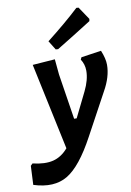

<svg xmlns="http://www.w3.org/2000/svg" viewBox="-164 -783 708 1039"><g transform="rotate(-10 190.0 -264.0)"><path d="M331 -723 343 -722 390 -652 388 -640Q284 -574 195 -520L182 -521L151 -571Q256 -653 331 -723ZM168 -469 176 -384 215 -134H229L296 -270Q325 -329 325 -379Q325 -414 306 -443L312 -455L422 -471Q441 -425 441 -391Q441 -325 399 -251L276 -24Q196 125 120.5 170Q45 215 -65 180L-60 76L-49 65Q18 81 64 69.5Q110 58 146 16L45 -460Z"/></g></svg>

Font: Alegreya Sans
Style: Bold Italic
Weight: 700
Italic angle: -7°
Designer: Juan Pablo del Peral
Foundry: Huerta Tipografica
Version: Version 2.007